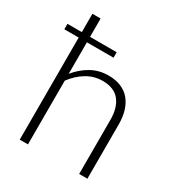

<svg xmlns="http://www.w3.org/2000/svg" viewBox="-173 -844 896 961"><g transform="rotate(30 274.5 -364.0)"><path d="M129.5 -408Q164 -450.5 208.5 -475.5Q253 -500.5 307.5 -500.5Q348.5 -500.5 379.8 -487.5Q411 -474.5 431.5 -450Q452 -425.5 462.5 -391Q473 -356.5 473 -313V0H425.5V-313Q425.5 -383 393.5 -422.8Q361.5 -462.5 295.5 -462.5Q246.5 -462.5 204.5 -437.5Q162.5 -412.5 129.5 -368.5V0H82V-590H-1V-621.5H82V-727.5H129.5V-621.5H283.5V-590H129.5Z"/></g></svg>

Font: Lato 2
Style: Regular
Weight: 300
Designer: Lukasz Dziedzic with Adam Twardoch and Botio Nikoltchev
Foundry: tyPoland Lukasz Dziedzic
Version: Version 2.015; 2015-08-06; http://www.latofonts.com/